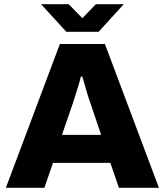

<svg xmlns="http://www.w3.org/2000/svg" viewBox="-20 -897 786 917"><path d="M8 0 266 -687H481L739 0H548L507 -119H233L192 0ZM276 -253H463L414 -398Q410 -409 404.5 -425.5Q399 -442 393.5 -460.5Q388 -479 383 -498Q378 -517 373 -531H366Q362 -512 354.5 -488Q347 -464 339.5 -440Q332 -416 326 -398ZM176 -877H308L402 -781H345L438 -877H571L451 -745H297Z"/></svg>

Font: Archivo SemiBold ExtraBold
Style: Regular
Weight: 800
Version: Version 2.001